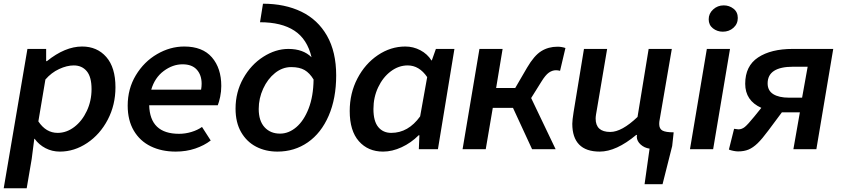

<svg xmlns="http://www.w3.org/2000/svg" viewBox="-40 -805 4547 1036"><path d="M108 -541H209V-475H213Q311 -554 403 -554Q484 -554 533.5 -497.5Q583 -441 583 -334Q583 -239 541.5 -159.5Q500 -80 430.5 -33.5Q361 13 283 13Q241 13 205.5 -5.5Q170 -24 147 -56H145L131 53L104 211H-20ZM454 -324Q454 -390 428 -421Q402 -452 358 -452Q321 -452 279 -432.5Q237 -413 205 -376L167 -150Q208 -88 271 -88Q319 -88 361 -120Q403 -152 428.5 -206.5Q454 -261 454 -324Z M649 -235Q649 -326 693 -399Q737 -472 807.5 -513Q878 -554 954 -554Q1053 -554 1103.5 -495.5Q1154 -437 1154 -341Q1154 -311 1148 -282.5Q1142 -254 1135 -237H765Q769 -83 926 -83Q960 -83 993 -93Q1026 -103 1050 -120L1097 -47Q1062 -20 1013.5 -3.5Q965 13 908 13Q832 13 773.5 -15.5Q715 -44 682 -100Q649 -156 649 -235ZM1045 -321Q1048 -338 1048 -353Q1048 -400 1022 -429Q996 -458 945 -458Q892 -458 843.5 -422Q795 -386 776 -321Z M1231 -219Q1231 -308 1272.5 -382Q1314 -456 1380.5 -498.5Q1447 -541 1516 -541Q1596 -541 1641 -496Q1618 -594 1548.5 -639.5Q1479 -685 1363 -685L1379 -785Q1497 -785 1586 -742Q1675 -699 1724.5 -612Q1774 -525 1774 -398Q1774 -274 1733.5 -180.5Q1693 -87 1621 -37Q1549 13 1457 13Q1393 13 1342 -13.5Q1291 -40 1261 -92Q1231 -144 1231 -219ZM1471 -84Q1518 -84 1559 -119Q1600 -154 1625.5 -220Q1651 -286 1652 -376Q1631 -411 1603.5 -427Q1576 -443 1531 -443Q1484 -443 1444 -411Q1404 -379 1380 -326.5Q1356 -274 1356 -217Q1356 -153 1387.5 -118.5Q1419 -84 1471 -84Z M1847 -206Q1847 -302 1888.5 -381.5Q1930 -461 1999 -507.5Q2068 -554 2147 -554Q2190 -554 2228 -534Q2266 -514 2288 -479H2290L2312 -541H2412L2323 0H2220L2223 -75H2219Q2178 -34 2127 -10.5Q2076 13 2027 13Q1946 13 1896.5 -43Q1847 -99 1847 -206ZM2227 -177 2265 -389Q2222 -452 2160 -452Q2111 -452 2068.5 -420Q2026 -388 2000.5 -334Q1975 -280 1975 -217Q1975 -151 2001 -119.5Q2027 -88 2071 -88Q2163 -88 2227 -177Z M2547 -541H2672L2637 -330H2740L2804 -440Q2842 -505 2880.5 -529Q2919 -553 2968 -553Q2990 -553 3011 -546L2982 -423Q2970 -426 2960 -426Q2940 -426 2921.5 -413Q2903 -400 2881 -364L2826 -276L2958 0H2831L2728 -223H2619L2581 0H2456Z M3396 -66Q3397 -72 3397 -77H3393Q3285 13 3196 13Q3122 13 3085 -25Q3048 -63 3048 -137Q3048 -156 3055 -200L3111 -541H3236L3181 -216Q3178 -200 3176 -187Q3174 -174 3174 -165Q3174 -93 3253 -93Q3315 -93 3400 -174L3460 -541H3585L3518 -151Q3518 -149 3517.5 -146.5Q3517 -144 3517 -136Q3517 -110 3534.5 -100.5Q3552 -91 3595 -91L3587 -17L3535 189H3438L3465 -3Q3437 -7 3417 -25Q3397 -43 3396 -66Z M3774 -541H3899L3808 0H3683ZM3784 -701Q3784 -732 3808 -754Q3832 -776 3865 -776Q3895 -776 3918 -758Q3941 -740 3941 -708Q3941 -676 3917.5 -655Q3894 -634 3860 -634Q3830 -634 3807 -652Q3784 -670 3784 -701Z M4276 -199H4195H4179L4106 -101Q4072 -55 4047.5 -31.5Q4023 -8 3999 2Q3975 12 3942 12Q3932 12 3917 9Q3902 6 3893 2L3921 -110L3944 -107Q3963 -107 3979 -120Q3995 -133 4030 -176L4068 -223Q3981 -262 3981 -353Q3981 -449 4050.5 -495Q4120 -541 4237 -541H4456L4365 0H4241ZM4288 -278 4318 -445H4240Q4102 -445 4102 -355Q4102 -316 4132.5 -297Q4163 -278 4217 -278Z"/></svg>

Font: Nebula Sans Semibold
Style: Regular
Weight: 600
Italic angle: -9°
Designer: Paul D. Hunt for Adobe (as Source Sans)
Foundry: Nebula Entertainment & Broadcasting LLC
Version: Version 1.010